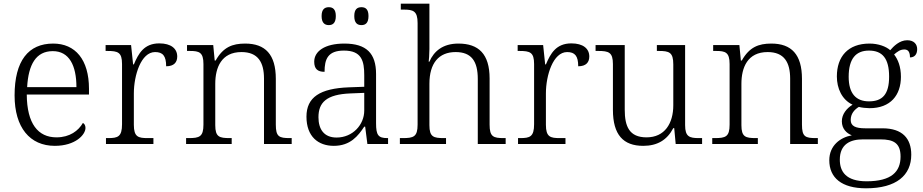

<svg xmlns="http://www.w3.org/2000/svg" viewBox="-20 -780 5002 1040"><path d="M277 10C388 10 443 -50 443 -87C443 -101 437 -110 429 -114C405 -72 358 -36 286 -36C186 -36 126 -110 125 -268H462V-299C462 -457 388 -544 268 -544C134 -544 59 -451 59 -263C59 -89 142 10 277 10ZM394 -308H127C134 -431 175 -503 266 -503C355 -503 394 -425 394 -308Z M554 0H811V-32H780C729 -32 705 -38 705 -104V-274C705 -372 744 -498 820 -498C862 -498 880 -477 880 -421C923 -421 940 -443 940 -474C940 -517 906 -545 843 -545C760 -545 730 -490 705 -431H701L690 -536H552V-504H561C619 -504 641 -497 641 -433V-107C641 -39 618 -32 566 -32H554Z M988 0H1235V-32H1225C1168 -32 1146 -38 1146 -102V-326C1146 -414 1179 -498 1288 -498C1378 -498 1410 -442 1410 -354V0H1560V-32H1550C1492 -32 1474 -39 1474 -105V-353C1474 -485 1417 -544 1308 -544C1239 -544 1189 -525 1148 -452H1143L1135 -536H993V-504H1008C1059 -504 1082 -497 1082 -433V-105C1082 -39 1060 -32 1002 -32H988Z M1938 -644C1960 -644 1976 -656 1976 -693C1976 -730 1960 -741 1938 -741C1915 -741 1899 -730 1899 -693C1899 -656 1915 -644 1938 -644ZM1761 -644C1783 -644 1799 -656 1799 -693C1799 -730 1783 -741 1761 -741C1739 -741 1722 -730 1722 -693C1722 -656 1739 -644 1761 -644ZM1788 10C1878 10 1920 -44 1953 -94H1958L1970 0H2082V-32H2078C2029 -32 2017 -48 2017 -112V-379C2017 -491 1965 -544 1845 -544C1739 -544 1682 -502 1682 -446C1682 -406 1701 -391 1738 -391C1738 -460 1756 -506 1843 -506C1939 -506 1953 -450 1953 -372V-310L1870 -307C1714 -301 1640 -254 1640 -148C1640 -40 1704 10 1788 10ZM1803 -35C1735 -35 1705 -80 1705 -145C1705 -224 1747 -269 1879 -274L1953 -277V-181C1953 -105 1891 -35 1803 -35Z M2146 0H2396V-32H2385C2328 -32 2306 -38 2306 -102V-326C2306 -438 2357 -498 2448 -498C2534 -498 2568 -448 2568 -352V0H2719V-32H2709C2652 -32 2632 -39 2632 -105V-355C2632 -488 2572 -544 2463 -544C2378 -544 2330 -502 2306 -446H2302C2303 -451 2306 -486 2306 -514V-760H2151V-728H2166C2218 -728 2242 -721 2242 -655V-105C2242 -39 2220 -32 2162 -32H2146Z M2786 0H3043V-32H3012C2961 -32 2937 -38 2937 -104V-274C2937 -372 2976 -498 3052 -498C3094 -498 3112 -477 3112 -421C3155 -421 3172 -443 3172 -474C3172 -517 3138 -545 3075 -545C2992 -545 2962 -490 2937 -431H2933L2922 -536H2784V-504H2793C2851 -504 2873 -497 2873 -433V-107C2873 -39 2850 -32 2798 -32H2786Z M3464 10C3540 10 3593 -21 3627 -86H3632L3640 0H3783V-32H3766C3715 -32 3691 -39 3691 -102V-536H3538V-504H3548C3605 -504 3627 -497 3627 -431V-210C3627 -112 3581 -36 3482 -36C3388 -36 3364 -96 3364 -186V-536H3206V-504H3220C3277 -504 3300 -497 3300 -433V-185C3300 -50 3356 10 3464 10Z M3838 0H4085V-32H4075C4018 -32 3996 -38 3996 -102V-326C3996 -414 4029 -498 4138 -498C4228 -498 4260 -442 4260 -354V0H4410V-32H4400C4342 -32 4324 -39 4324 -105V-353C4324 -485 4267 -544 4158 -544C4089 -544 4039 -525 3998 -452H3993L3985 -536H3843V-504H3858C3909 -504 3932 -497 3932 -433V-105C3932 -39 3910 -32 3852 -32H3838Z M4671 240C4836 240 4916 169 4916 58C4916 -30 4868 -85 4760 -85H4667C4614 -85 4588 -97 4588 -130C4588 -164 4608 -186 4632 -201C4644 -197 4674 -194 4690 -194C4804 -194 4860 -265 4860 -364C4860 -419 4844 -458 4823 -485C4842 -501 4856 -512 4879 -512C4902 -512 4909 -494 4909 -469C4936 -469 4948 -488 4948 -514C4948 -540 4931 -562 4894 -562C4852 -562 4820 -529 4802 -508C4780 -528 4738 -544 4690 -544C4573 -544 4513 -473 4513 -366C4513 -302 4540 -240 4598 -213C4566 -193 4540 -162 4540 -123C4540 -82 4566 -58 4594 -47C4532 -36 4472 8 4472 88C4472 183 4539 240 4671 240ZM4687 -231C4617 -231 4577 -273 4577 -364C4577 -462 4616 -506 4687 -506C4760 -506 4796 -463 4796 -365C4796 -269 4760 -231 4687 -231ZM4674 202C4562 202 4529 149 4529 85C4529 0 4587 -25 4654 -25H4749C4820 -25 4858 -5 4858 68C4858 150 4809 202 4674 202Z"/></svg>

Font: Noto Serif Lao Light
Style: Regular
Weight: 300
Designer: Monotype Design Team
Foundry: Monotype Imaging Inc.
Version: Version 2.003